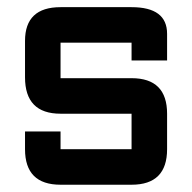

<svg xmlns="http://www.w3.org/2000/svg" viewBox="-20 -508 528 528"><path d="M48.8 -146.5H146.5V-97.7H341.8V-195.3H146.5Q48.8 -195.3 48.8 -295.4V-395.5Q48.8 -488.3 146.5 -488.3H341.8Q439.5 -488.3 439.5 -415V-341.8H341.8V-390.6H146.5V-293H341.8Q439.5 -293 439.5 -195.3V-97.7Q439.5 0 341.8 0H146.5Q48.8 0 48.8 -97.7Z"/></svg>

Font: BabelStone Runic Staveless
Style: Regular
Weight: 400
Designer: Andrew West
Foundry: BabelStone
Version: Version 3.002 March 14, 2022